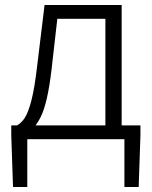

<svg xmlns="http://www.w3.org/2000/svg" viewBox="-20 -556 609 767"><path d="M32 191 25 -15V-55H541V-15L534 191H477V0H89V191ZM209 -481 186 -279Q170 -141 141 -85.5Q112 -30 72 -16L48 -55Q66 -65 79.5 -86Q93 -107 105.5 -155Q118 -203 128 -289L158 -536H466V-20H401V-481Z"/></svg>

Font: 寒蝉端黑体 Light
Style: Regular
Weight: 300
Designer: ChillDuanSans {Warren2060}; 
Source Han Sans {Ryoko NISHIZUKA 西塚涼子 (kana, bopomofo & ideographs); Paul D. Hunt (Latin, G
Foundry: ChillType&Adobe
Version: Version 1.300;Glyphs 3.3 (3306)